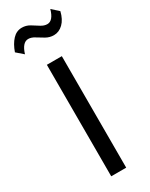

<svg xmlns="http://www.w3.org/2000/svg" viewBox="-266 -999 814 1044"><g transform="rotate(-30 141.0 -477.0)"><path d="M94 0V-700H188V0ZM19.5 -809 -22.5 -845.5Q-7 -890 17.8 -916.5Q42.5 -943 76.5 -943Q102.5 -943 124.8 -929.8Q147 -916.5 167.2 -903.2Q187.5 -890 207.5 -890Q244 -890 262 -953.5L303.5 -916Q292.5 -870 266.8 -845Q241 -820 208.5 -820Q182.5 -820 159.5 -833Q136.5 -846 116 -859.2Q95.5 -872.5 76 -872.5Q39 -872.5 19.5 -809Z"/></g></svg>

Font: Geologica Light
Style: Regular
Weight: 300
Designer: Sindre Bremnes, Frode Helland
Foundry: Monokrom Skriftforlag AS
Version: Version 1.010; ttfautohint (v1.8.4.7-5d5b);gftools[0.9.28]